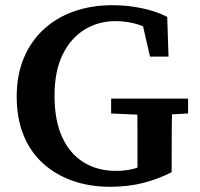

<svg xmlns="http://www.w3.org/2000/svg" viewBox="-20 -700 765 736"><path d="M402 16Q324 16 258.5 -7Q193 -30 144.5 -74Q96 -118 70 -182.5Q44 -247 44 -330Q44 -412 71 -477Q98 -542 147.5 -587.5Q197 -633 264 -656.5Q331 -680 410 -680Q454 -680 493 -674Q532 -668 564.5 -658Q597 -648 621 -635L626 -483H555L521 -631L591 -622V-563Q555 -591 513 -605Q471 -619 422 -619Q358 -619 305 -587Q252 -555 220.5 -491.5Q189 -428 189 -333Q189 -238 218.5 -174Q248 -110 301 -77.5Q354 -45 424 -45Q467 -45 499.5 -55Q532 -65 565 -83L507 -25V-87Q507 -145 507 -203.5Q507 -262 506 -322H640Q639 -263 638.5 -204Q638 -145 638 -87V-40Q590 -15 531.5 0.5Q473 16 402 16ZM406 -265V-322H701V-265L592 -259H541Z"/></svg>

Font: Source Serif 4 SemiBold
Style: Regular
Weight: 600
Designer: Frank Grießhammer
Foundry: Adobe Systems Incorporated
Version: Version 4.004;hotconv 1.0.116;makeotfexe 2.5.65601